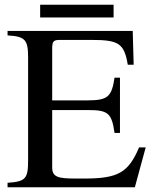

<svg xmlns="http://www.w3.org/2000/svg" viewBox="-20 -793 651 813"><path d="M461 -719V-773H150V-719ZM597 -169H569C524 -63 481 -37 338 -37H302C228 -37 201 -42 201 -84V-327H352C438 -327 453 -314 465 -230H488V-464H465C453 -385 438 -368 352 -368H201V-588C201 -620 208 -624 236 -624H367C483 -624 506 -609 521 -519H546L542 -662H12V-643C87 -639 99 -624 99 -550V-114C99 -37 89 -24 12 -19V0H551Z"/></svg>

Font: STIX Math
Style: Regular
Weight: 400
Designer: MicroPress Inc., with final additions and corrections provided by Coen Hoffman, Elsevier (retired)
Version: Version 1.1.0